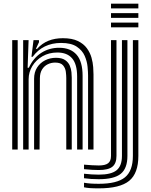

<svg xmlns="http://www.w3.org/2000/svg" viewBox="-20 -820 826 1053"><path d="M463 0V-405.8Q463 -424.2 460.2 -453.9Q457.5 -483.5 444.5 -513.5Q431.5 -543.5 401 -564Q370.5 -584.5 315 -584.5Q265.5 -584.5 226.1 -565.4Q186.8 -546.2 159.2 -508.5H152.5L163.8 -600H193.5L194 -589L176.8 -552H183.2Q210.8 -582.5 245.8 -596.5Q280.8 -610.5 324.8 -610.5Q375.2 -610.5 407 -595.1Q438.8 -579.8 456.5 -555.4Q474.2 -531 481.9 -503.6Q489.5 -476.2 491.1 -451.8Q492.8 -427.2 492.8 -411.8V0ZM47 0V-600H77V0ZM167 0V-388Q167 -423.8 183.4 -449.5Q199.8 -475.2 227 -489.1Q254.2 -503 286.8 -503Q319.2 -503 337.1 -490.6Q355 -478.2 362.6 -460.1Q370.2 -442 371.9 -423.8Q373.5 -405.5 373.5 -393.8V0H343.5V-392Q343.5 -406.5 341 -426.5Q338.5 -446.5 325.8 -461.6Q313 -476.8 282.2 -476.8Q260.8 -476.8 241.6 -467.4Q222.5 -458 210.8 -439.1Q199 -420.2 198.8 -391.2L197 0ZM107 0V-600H136.8L131.5 -448.5H138.2Q162.8 -502.2 206.8 -530.4Q250.8 -558.5 305.8 -558Q367.2 -557.5 400.1 -520Q433 -482.5 433 -403.8V0H403V-399.8Q403 -467.8 375.6 -499.9Q348.2 -532 294.5 -532Q248.5 -532 212.9 -511.4Q177.2 -490.8 157.1 -457.4Q137 -424 137 -385.2V0ZM588.8 -774V-800H738.8V-774ZM588.8 -670V-696H738.8V-670ZM588.8 -722V-748H738.8V-722ZM521.8 213Q491.2 213 472.9 211.6Q454.5 210.2 440.8 207.2V182.2Q457.8 185.2 476.8 186.6Q495.8 188 521.8 188Q622 188 665.4 152.5Q708.8 117 708.8 35V-600H738.8V35Q738.8 130.5 688.4 171.8Q638 213 521.8 213ZM521.8 162.8Q498.2 162.8 479.5 161.5Q460.8 160.2 440.8 157.5V132.8Q463.5 135.2 482.5 136.5Q501.5 137.8 521.8 137.8Q589.8 137.8 619.2 113.9Q648.8 90 648.8 35V-600H678.8V35Q678.8 103.5 642.4 133.1Q606 162.8 521.8 162.8ZM521.8 112.5Q504.8 112.5 485.4 111.4Q466 110.2 440.8 107.8V83Q464.8 85 484.5 86.2Q504.2 87.5 521.8 87.5Q557.5 87.5 573.1 75.2Q588.8 63 588.8 35V-600H618.8V35Q618.8 76.5 596.2 94.5Q573.8 112.5 521.8 112.5Z"/></svg>

Font: Big Shoulders Inline Text Thin Black
Style: Regular
Weight: 900
Version: Version 2.002